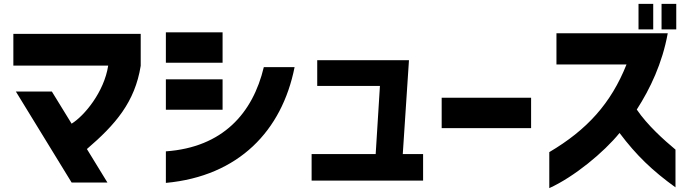

<svg xmlns="http://www.w3.org/2000/svg" viewBox="-20 -880 3555 992"><path d="M350 63H535L429 -110C576 -236 677 -352 707 -540V-705H49V-541H539C518 -404 415 -281 350 -241L248 -407H62Z M837 -98V65C1214 30 1437 -205 1502 -533H1343C1286 -295 1131 -119 837 -98ZM837 -313H1130V-470H837ZM837 -556H1130V-713H837Z M1590 53H2166V-84H2061L2093 -569H1619V-436H1943L1921 -84H1590Z M2262 -218H2724V-375H2262Z M3279 -728H3355V-860H3279ZM2818 92C2946 34 3100 -93 3181 -193C3268 -77 3352 3 3470 88V-107C3410 -157 3325 -233 3270 -314C3339 -421 3402 -553 3430 -708H2855V-547H3217C3137 -346 3013 -209 2818 -94ZM3398 -728H3474V-860H3398Z"/></svg>

Font: コーポレート・ロゴ ver3 Bold
Style: Regular
Weight: 700
Designer: [KANA_main] LOGOTYPE.JP [Source Han Sans] Ryoko NISHIZUKA 西塚涼子 (kana, bopomofo & ideographs); Paul D. Hunt (Latin, Greek
Version: Version 12.001;FEAKit 1.0